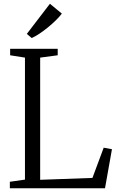

<svg xmlns="http://www.w3.org/2000/svg" viewBox="-20 -1003 632 1023"><path d="M32.5 0V-34.5L113 -46V-696L34 -708.5V-743H287.5V-708.5L194 -696V-45L472.5 -55L532.5 -216L576.5 -208L539.5 0ZM148.5 -800.5 123 -822.5 246 -983 309.5 -930.5Q297.5 -914.5 278 -895.2Q258.5 -876 235.5 -857.2Q212.5 -838.5 190 -823.5Q167.5 -808.5 149.5 -800.5Z"/></svg>

Font: Merriweather 60pt Light
Style: Regular
Weight: 300
Version: Version 2.100